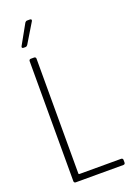

<svg xmlns="http://www.w3.org/2000/svg" viewBox="-168 -960 706 1022"><g transform="rotate(-20 185.0 -449.0)"><path d="M59 -768H70C75 -768 79 -771 82 -775L149 -886C153 -893 150 -898 142 -898H126C121 -898 117 -895 114 -891L52 -780C48 -773 51 -768 59 -768ZM75 0H345C351 0 355 -4 355 -10V-25C355 -31 351 -35 345 -35H108C106 -35 104 -37 104 -39V-690C104 -696 100 -700 94 -700H75C69 -700 65 -696 65 -690V-10C65 -4 69 0 75 0Z"/></g></svg>

Font: Barlow Condensed ExtraLight
Style: Regular
Weight: 275
Width: 3
Designer: Jeremy Tribby
Foundry: Tribby Type
Version: Version 1.422;hotconv 1.0.109;makeotfexe 2.5.65596